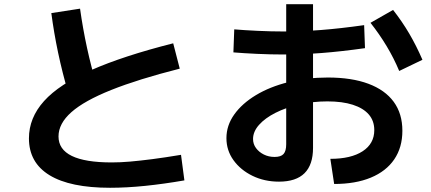

<svg xmlns="http://www.w3.org/2000/svg" viewBox="-20 -832 2040 909"><path d="M501 57Q312 57 214.5 -2.5Q117 -62 117 -177Q117 -274 188.5 -353.5Q260 -433 411.5 -500Q563 -567 800 -627L831 -507Q634 -457 506.5 -406Q379 -355 318 -301Q257 -247 257 -186Q257 -63 509 -63Q550 -63 596 -67Q642 -71 700.5 -78.5Q759 -86 837 -99L853 22Q755 39 667 48Q579 57 501 57ZM304 -389Q275 -488 255 -583Q235 -678 223 -770L359 -791Q372 -698 392 -605.5Q412 -513 440 -421Z M1544 -80Q1642 -80 1697 -116Q1752 -152 1752 -216Q1752 -260 1726 -290Q1700 -320 1650.5 -336Q1601 -352 1530 -352Q1461 -352 1397.5 -337.5Q1334 -323 1284.5 -298Q1235 -273 1206.5 -241Q1178 -209 1178 -174Q1178 -150 1192 -131Q1206 -112 1229 -100.5Q1252 -89 1280 -89Q1310 -89 1322.5 -103Q1335 -117 1335 -149V-812H1462V-132Q1462 28 1301 28Q1232 28 1175.5 0.5Q1119 -27 1085.5 -73.5Q1052 -120 1052 -178Q1052 -238 1089 -290Q1126 -342 1191.5 -381.5Q1257 -421 1344.5 -443Q1432 -465 1532 -465Q1645 -465 1724 -435.5Q1803 -406 1844 -350Q1885 -294 1885 -213Q1885 -134 1846.5 -77.5Q1808 -21 1735.5 9Q1663 39 1562 39ZM1322 -574Q1262 -574 1197 -577Q1132 -580 1085 -584L1089 -693Q1136 -689 1200 -686Q1264 -683 1322 -683Q1409 -683 1500 -690Q1591 -697 1704 -713L1708 -604Q1594 -588 1502.5 -581Q1411 -574 1322 -574ZM1870 -496Q1845 -556 1810.5 -613.5Q1776 -671 1734 -724L1841 -785Q1884 -730 1917.5 -673Q1951 -616 1980 -549Z"/></svg>

Font: M PLUS 2
Style: Bold
Weight: 700
Designer: Coji Morishita
Foundry: UNDERFOREST DESIGN
Version: Version 1.001